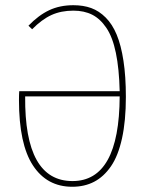

<svg xmlns="http://www.w3.org/2000/svg" viewBox="-20 -711 569 741"><path d="M263.2 -690.9Q301.8 -690.9 332 -679.9Q362.3 -668.9 387.9 -643.3Q413.6 -617.7 430.4 -577.1Q447.3 -536.6 456.5 -476.3Q465.8 -416 465.8 -336.9Q465.8 -244.6 450.9 -177Q436 -109.4 408.2 -69.1Q380.4 -28.8 343.3 -9.5Q306.2 9.8 258.8 9.8Q161.1 9.8 107.2 -72.5Q53.2 -154.8 53.2 -325.2Q53.2 -345.7 54.2 -358.9H441.9Q439.9 -445.8 427.2 -506.8Q414.6 -567.9 390.6 -603.3Q366.7 -638.7 335.7 -654.3Q304.7 -669.9 263.2 -669.9Q215.8 -669.9 178.7 -653.1Q141.6 -636.2 104 -598.1L89.8 -611.8Q128.9 -652.3 169.9 -671.6Q210.9 -690.9 263.2 -690.9ZM259.8 -12.2Q440.4 -12.2 441.9 -338.9H77.1Q74.2 -12.2 259.8 -12.2Z"/></svg>

Font: Fira Sans Compressed Thin
Style: Regular
Weight: 100
Width: 1
Designer: Carrois Corporate & Edenspiekermann AG
Foundry: Carrois Corporate GbR & Edenspiekermann AG
Version: Version 4.203;PS 004.203;hotconv 1.0.88;makeotf.lib2.5.64775